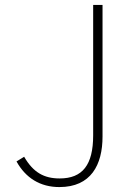

<svg xmlns="http://www.w3.org/2000/svg" viewBox="-20 -746 543 779"><path d="M221 13C349 13 396 -77 396 -192V-726H358V-197C358 -77 315 -22 222 -22C159 -22 115 -46 78 -110L47 -91C84 -24 143 13 221 13Z"/></svg>

Font: Harano Aji Gothic ExtraLight
Style: Regular
Weight: 250
Foundry: Masamichi Hosoda
Version: HaranoAjiGothic-ExtraLight version 20230610;ttx 4.39.4